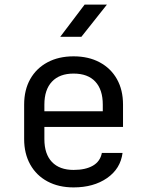

<svg xmlns="http://www.w3.org/2000/svg" viewBox="-20 -805 640 835"><path d="M300 10Q235 10 186.5 -16Q138 -42 111.5 -89.5Q85 -137 85 -200V-350Q85 -414 111.5 -461Q138 -508 186.5 -534Q235 -560 300 -560Q365 -560 413.5 -534Q462 -508 488.5 -461Q515 -414 515 -350V-253H173V-200Q173 -135 206 -100.5Q239 -66 300 -66Q352 -66 384 -84.5Q416 -103 423 -140H513Q504 -71 445.5 -30.5Q387 10 300 10ZM173 -321H427V-350Q427 -415 394.5 -450Q362 -485 300 -485Q239 -485 206 -450Q173 -415 173 -350ZM242 -645 348 -785H445L334 -645Z"/></svg>

Font: JetBrainsMono NF
Style: Regular
Weight: 400
Designer: Philipp Nurullin, Konstantin Bulenkov
Foundry: JetBrains
Version: Version 2.251; ttfautohint (v1.8.3);Nerd Fonts 2.2.2